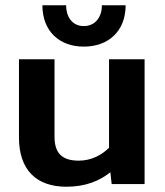

<svg xmlns="http://www.w3.org/2000/svg" viewBox="-20 -699 627 729"><path d="M298 -522C392 -522 457 -581 457 -679H367C367 -637 344 -600 298 -600C253 -600 231 -637 231 -679H141C141 -581 205 -522 298 -522ZM232 10C306 10 359 -13 399 -45L404 0H529V-474H394V-138C366 -110 326 -89 279 -89C217 -89 187 -116 187 -180V-474H52V-177C52 -54 118 10 232 10Z"/></svg>

Font: Kanit Medium
Style: Regular
Weight: 500
Designer: Katatrad Team
Foundry: CadsonDemak
Version: Version 1.000;PS 001.000;hotconv 1.0.88;makeotf.lib2.5.64775